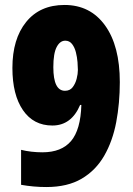

<svg xmlns="http://www.w3.org/2000/svg" viewBox="-20 -744 535 774"><path d="M463 -413Q463 -328 448.5 -251.5Q434 -175 400 -116Q366 -57 309 -23.5Q252 10 167 10Q115 10 65 1V-140Q85 -135 107 -132.5Q129 -130 151 -130Q228 -130 266.5 -175.5Q305 -221 308 -321H303Q268 -238 191 -238Q115 -238 72.5 -300Q30 -362 30 -470Q30 -587 85.5 -655.5Q141 -724 240 -724Q344 -724 403.5 -641.5Q463 -559 463 -413ZM243 -580Q222 -580 208.5 -554.5Q195 -529 195 -473Q195 -378 242 -378Q262 -378 273 -392.5Q284 -407 289 -426.5Q294 -446 294 -462Q294 -474 292.5 -493.5Q291 -513 286 -533Q281 -553 270.5 -566.5Q260 -580 243 -580Z"/></svg>

Font: Noto Sans Lao UI ExtCond Blk
Style: Regular
Weight: 900
Width: 2
Designer: Monotype Design Team
Foundry: Monotype Imaging Inc.
Version: Version 2.000; ttfautohint (v1.8.4.7-5d5b)